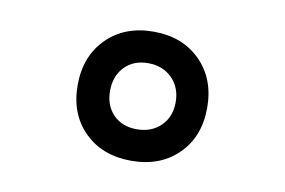

<svg xmlns="http://www.w3.org/2000/svg" viewBox="-45 -762 650 438"><g transform="rotate(10 280.0 -542.5)"><path d="M171.5 -434Q130 -475 130 -542Q130 -609 171.5 -650.5Q213 -692 280 -692Q347 -692 388.5 -650.5Q430 -609 430 -542Q430 -475 388.5 -434Q347 -393 280 -393Q213 -393 171.5 -434ZM225.5 -597.5Q205 -576 205 -542Q205 -508 225.5 -487Q246 -466 280 -466Q314 -466 335.5 -487Q357 -508 357 -542Q357 -576 335.5 -597.5Q314 -619 280 -619Q246 -619 225.5 -597.5Z"/></g></svg>

Font: Titillium Web
Style: Bold
Weight: 700
Version: Version 1.001;PS 57.000;hotconv 1.0.70;makeotf.lib2.5.55311